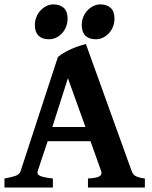

<svg xmlns="http://www.w3.org/2000/svg" viewBox="-20 -840 679 860"><path d="M362.8 -271 284.2 -489.7 214.4 -271ZM193.4 -207.5 148.9 -73.7Q144 -58.6 160.4 -51.8Q176.8 -44.9 216.8 -40.5V0H0V-40.5Q33.2 -46.4 50.3 -52.7Q67.4 -59.1 72.3 -73.7L239.3 -584.5Q252.4 -595.7 268.3 -604.7Q284.2 -613.8 300.8 -621.1Q317.4 -628.4 333.7 -633.8Q350.1 -639.2 364.7 -643.1L569.8 -73.7Q572.3 -66.9 575.9 -61.5Q579.6 -56.2 586.2 -52.2Q592.8 -48.3 603 -45.4Q613.3 -42.5 628.9 -40.5V0H374V-40.5Q411.6 -42.5 425 -50Q438.5 -57.6 433.1 -73.7L385.3 -207.5ZM492.7 -756.8Q492.7 -737.8 486.1 -720.7Q479.5 -703.6 468 -691.2Q456.5 -678.7 441.4 -671.4Q426.3 -664.1 409.7 -664.1Q378.9 -664.1 362.5 -680.2Q346.2 -696.3 346.2 -727.5Q346.2 -747.1 353 -763.9Q359.9 -780.8 371.6 -793.2Q383.3 -805.7 398.2 -813Q413.1 -820.3 429.2 -820.3Q458.5 -820.3 475.6 -804.7Q492.7 -789.1 492.7 -756.8ZM282.7 -756.8Q282.7 -737.8 276.1 -720.7Q269.5 -703.6 258.1 -691.2Q246.6 -678.7 231.4 -671.4Q216.3 -664.1 199.7 -664.1Q168.9 -664.1 152.6 -680.2Q136.2 -696.3 136.2 -727.5Q136.2 -747.1 143.1 -763.9Q149.9 -780.8 161.6 -793.2Q173.3 -805.7 188.2 -813Q203.1 -820.3 219.2 -820.3Q248.5 -820.3 265.6 -804.7Q282.7 -789.1 282.7 -756.8Z"/></svg>

Font: Gentium Book Basic
Style: Bold
Weight: 700
Designer: J. Victor Gaultney and Annie Olsen
Foundry: SIL International
Version: Version 1.102; 2013; Maintenance release